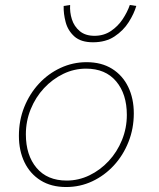

<svg xmlns="http://www.w3.org/2000/svg" viewBox="-20 -740 640 772"><path d="M246 12Q186 12 143.5 -14.5Q101 -41 78.5 -87.5Q56 -134 56 -194Q56 -256 77.5 -309.5Q99 -363 136.5 -403.5Q174 -444 223.5 -467Q273 -490 328 -490Q388 -490 430.5 -463.5Q473 -437 495.5 -390.5Q518 -344 518 -284Q518 -223 496.5 -169Q475 -115 437.5 -74.5Q400 -34 351 -11Q302 12 246 12ZM248 -14Q296 -14 339.5 -35Q383 -56 417 -92.5Q451 -129 470.5 -177Q490 -225 490 -278Q490 -362 447 -413Q404 -464 326 -464Q278 -464 234.5 -443Q191 -422 157 -385.5Q123 -349 103.5 -301Q84 -253 84 -200Q84 -116 127 -65Q170 -14 248 -14ZM354 -570Q305 -570 279 -593.5Q253 -617 244 -651Q235 -685 236 -716L262 -720Q260 -691 269 -662.5Q278 -634 300.5 -615Q323 -596 360 -596Q397 -596 425.5 -615Q454 -634 473 -662.5Q492 -691 502 -720L528 -716Q519 -685 497.5 -651Q476 -617 440.5 -593.5Q405 -570 354 -570Z"/></svg>

Font: Source Code Pro ExtraLight ExtraLight
Style: Italic
Weight: 250
Italic angle: -11°
Monospace: yes
Version: Version 1.016;hotconv 1.0.116;makeotfexe 2.5.65601